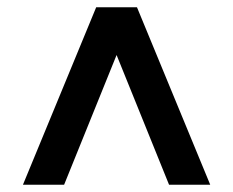

<svg xmlns="http://www.w3.org/2000/svg" viewBox="-20 -648 640 527"><path d="M43 -141 244 -628H356L557 -141H444L300 -497L156 -141Z"/></svg>

Font: Mulish ExtraBold
Style: Regular
Weight: 800
Designer: Vernon Adams
Foundry: Vernon Adams
Version: Version 3.603; ttfautohint (v1.8.3)